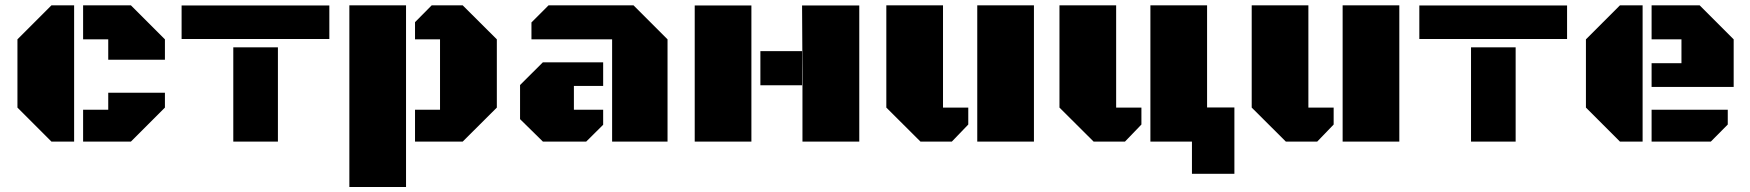

<svg xmlns="http://www.w3.org/2000/svg" viewBox="-20 -539 6662 731"><path d="M262.2 0H175.8L46.4 -129.4V-389.2L175.8 -518.6H262.2ZM296.4 -389.2V-518.6H478.5L607.9 -389.2V-311.5H392.1V-389.2ZM296.4 0V-121.1H392.1V-186H607.9V-129.4L478.5 0Z M868.2 -358.9H1038.1V0H868.2ZM671.4 -518.1H1233.9V-390.6H671.4Z M1310.1 172.9V-518.6H1525.9V172.9ZM1655.3 -389.2H1560.1V-454.6L1623.5 -518.6H1741.7L1871.6 -389.2V-129.4L1741.7 0H1560.1V-121.1H1655.3Z M2310.5 0V-389.2H2003.4V-453.6L2068.4 -518.6H2392.1L2521.5 -389.2V0ZM2276.4 -301.8V-211.9H2165V-121.1H2276.4V-64L2211.9 0H2046.9L1960 -85.4V-215.3L2046.9 -301.8Z M3033.7 -344.2V-518.1H3251.5V0H3035.2V-517.1L3033.7 -263.2V-214.4H2875V-344.2ZM2840.8 -518.1V0H2625V-518.1Z M3916.5 -518.6V0H3700.7V-518.6ZM3570.3 -129.4H3666.5V-64.9L3604 0H3484.4L3354.5 -129.4V-518.6H3570.3Z M4229.5 -129.4H4325.7V-64.9L4263.2 0H4143.6L4013.7 -129.4V-518.6H4229.5ZM4518.1 0H4359.9V-518.6H4575.7V-129.9H4679.7V122.6H4518.1Z M5307.6 -518.6V0H5091.8V-518.6ZM4961.4 -129.4H5057.6V-64.9L4995.1 0H4875.5L4745.6 -129.4V-518.6H4961.4Z M5580.6 -358.9H5750.5V0H5580.6ZM5383.8 -518.1H5946.3V-390.6H5383.8Z M6233.9 0H6147.5L6018.1 -129.4V-389.2L6147.5 -518.6H6233.9ZM6268.1 -208V-298.3H6381.8V-389.2H6268.1V-518.6H6451.2L6580.6 -389.2V-208ZM6268.1 0V-121.1H6558.1V-64.9L6493.7 0Z"/></svg>

Font: Black Ops One [rus by aLiNcE]
Style: Regular
Weight: 400
Designer: James Grieshaber
Foundry: James Grieshaber
Version: Version 1.002;May 25, 2024;FontCreator 13.0.0.2680 64-bit